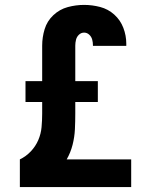

<svg xmlns="http://www.w3.org/2000/svg" viewBox="-20 -763 616 783"><path d="M61 0H515V-113H252Q268 -141 276 -172.5Q284 -204 285.5 -236Q287 -268 287 -300V-347H379V-432H287V-577Q287 -589 290 -601Q293 -613 302 -621.5Q311 -630 323 -630Q335 -630 344 -621.5Q353 -613 356 -601.5Q359 -590 359 -579V-576H495Q495 -580 495 -585Q495 -618 483 -649.5Q471 -681 446 -703.5Q421 -726 388.5 -734.5Q356 -743 323 -743Q289 -743 256 -734Q223 -725 197.5 -701Q172 -677 162 -644Q152 -611 152 -577V-432H84V-347H152V-300Q152 -272 149.5 -244.5Q147 -217 136 -191.5Q125 -166 105.5 -145.5Q86 -125 61 -113Z"/></svg>

Font: Iosevka Sparkle Extrabold
Style: Regular
Weight: 800
Designer: Belleve Invis
Foundry: Belleve Invis
Version: Version 4.5.0; ttfautohint (v1.8.3)